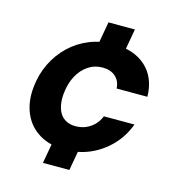

<svg xmlns="http://www.w3.org/2000/svg" viewBox="-106 -708 827 898"><g transform="rotate(15 307.0 -259.0)"><path d="M183 98 214 -76H342L311 98ZM278 -441 309 -616H437L406 -441ZM265 12Q193 12 141.5 -19Q90 -50 66 -105.5Q42 -161 49 -232Q55 -295 81 -348.5Q107 -402 148.5 -441.5Q190 -481 243.5 -502.5Q297 -524 359 -524Q458 -524 515.5 -472Q573 -420 575 -327H426Q424 -363 400.5 -384Q377 -405 338 -405Q299 -405 268 -384Q237 -363 217.5 -326.5Q198 -290 193 -241Q190 -211 194.5 -186Q199 -161 210.5 -143.5Q222 -126 241 -116.5Q260 -107 285 -107Q312 -107 334.5 -116.5Q357 -126 374.5 -143.5Q392 -161 402 -186H550Q528 -126 485.5 -81.5Q443 -37 387 -12.5Q331 12 265 12Z"/></g></svg>

Font: DM Sans 12pt ExtraBold
Style: Italic
Weight: 800
Italic angle: -10°
Version: Version 4.004;gftools[0.9.30]